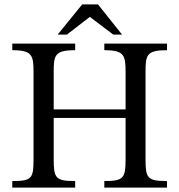

<svg xmlns="http://www.w3.org/2000/svg" viewBox="-20 -856 817 876"><path d="M323 0V-30C233 -30 225 -43 225 -131V-318H553V-131C553 -44 545 -30 456 -30V0H742V-30C651 -30 644 -44 644 -131V-525C644 -604 647 -627 742 -627V-657H456V-627C548 -627 553 -603 553 -525V-357H225V-525C225 -603 228 -627 323 -627V-657H36V-627C128 -627 133 -603 133 -525V-131C133 -42 126 -30 36 -30V0ZM285 -698 390 -779 497 -698H537L427 -836H355L243 -698Z"/></svg>

Font: STIX Two Text
Style: Regular
Weight: 400
Designer: Ross Mills, John Hudson & Paul Hanslow, Tiro Typeworks Ltd; with prior portions MicroPress Inc., and Coen Hoffman.
Foundry: Tiro Typeworks Ltd
Version: Version 2.13 b171